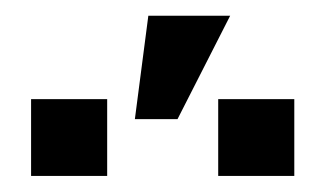

<svg xmlns="http://www.w3.org/2000/svg" viewBox="-20 -833 414 244"><path d="M151.4 -681.6 168.5 -813H272.5L205.6 -681.6ZM19.5 -609.4V-707H116.2V-609.4ZM257.3 -609.4V-707H354V-609.4Z"/></svg>

Font: Roboto Slab LO
Style: Regular
Weight: 400
Designer: Google
Version: Version 2.000